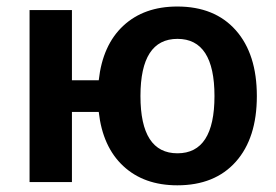

<svg xmlns="http://www.w3.org/2000/svg" viewBox="-20 -550 835 580"><path d="M69.3 -519.5H197.3V-307.6H278.3Q290 -414.1 352.5 -472.2Q415 -530.3 515.6 -530.3Q628.9 -530.3 692.4 -458.5Q755.9 -386.7 755.9 -259.8Q755.9 -132.8 692.4 -61.5Q628.9 9.8 515.6 9.8Q415 9.8 352.5 -48.3Q290 -106.4 278.3 -211.9H197.3V0H69.3ZM404.3 -259.8Q404.3 -86.9 516.1 -86.9Q627.9 -86.9 627.9 -259.8Q627.9 -432.6 516.1 -432.6Q404.3 -432.6 404.3 -259.8Z"/></svg>

Font: Mgen+ 1c bold
Style: Bold
Weight: 700
Designer: [Source Han Sans]
Ryoko NISHIZUKA  (kana & ideographs); Paul D. Hunt (Latin, Greek & Cyrillic); Wenlong ZHANG  (bopomofo
Version: Version 1.059.20150602